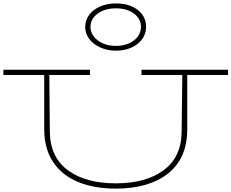

<svg xmlns="http://www.w3.org/2000/svg" viewBox="-20 -1096 1361 1129"><path d="M1321 -655H1081V-336Q1081 -166 969 -76.5Q857 13 661 13Q533 13 438 -26.5Q343 -66 291.5 -144.5Q240 -223 240 -336V-655H0V-686H509V-655H270L273 -321Q275 -172 379 -95Q483 -18 661 -18Q838 -18 942 -95Q1046 -172 1048 -319L1052 -655H812V-686H1321ZM481 -937Q481 -978 505 -1009.5Q529 -1041 570 -1058.5Q611 -1076 661 -1076Q740 -1076 789.5 -1038Q839 -1000 839 -937Q839 -898 816 -866Q793 -834 752.5 -816Q712 -798 661 -798Q612 -798 570.5 -816.5Q529 -835 505 -866.5Q481 -898 481 -937ZM809 -937Q809 -985 768 -1016Q727 -1047 661 -1047Q597 -1047 554.5 -1016Q512 -985 512 -937Q512 -907 531.5 -881.5Q551 -856 585 -841Q619 -826 661 -826Q704 -826 738 -841Q772 -856 790.5 -881.5Q809 -907 809 -937Z"/></svg>

Font: BioRhyme Expanded ExtraLight
Style: Regular
Weight: 275
Width: 7
Designer: Aoife Mooney
Foundry: Aoife Mooney Type
Version: Version 1.000